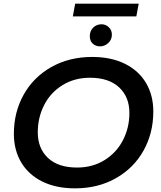

<svg xmlns="http://www.w3.org/2000/svg" viewBox="-20 -1022 882 1052"><path d="M56 -289Q56 -407 109.5 -503Q163 -599 261 -654.5Q359 -710 485 -710Q589 -710 664.5 -672.5Q740 -635 780 -567.5Q820 -500 820 -411Q820 -293 766.5 -197Q713 -101 615 -45.5Q517 10 391 10Q287 10 211.5 -27.5Q136 -65 96 -132.5Q56 -200 56 -289ZM689 -403Q689 -491 632.5 -543.5Q576 -596 473 -596Q388 -596 322.5 -555.5Q257 -515 222 -446.5Q187 -378 187 -297Q187 -209 243 -156.5Q299 -104 402 -104Q487 -104 552.5 -144.5Q618 -185 653.5 -253.5Q689 -322 689 -403ZM472 -824Q472 -852 490.5 -870.5Q509 -889 536 -889Q559 -889 576 -873Q593 -857 593 -832Q593 -805 573.5 -786.5Q554 -768 528 -768Q504 -768 488 -783Q472 -798 472 -824ZM392 -1002H740L727 -932H379Z"/></svg>

Font: Montserrat Alternates SemiBold
Style: Italic
Weight: 600
Italic angle: -11.3°
Designer: Julieta Ulanovsky
Foundry: Julieta Ulanovsky
Version: Version 7.200